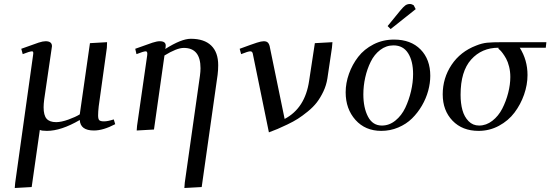

<svg xmlns="http://www.w3.org/2000/svg" viewBox="-20 -651 2766 965"><path d="M54.2 293.9 56.2 269 146 -372.1Q147.9 -383.3 147 -388.2Q146 -393.1 141.1 -393.1Q129.9 -393.1 94.2 -378.9L86.9 -405.8Q152.3 -429.7 174.1 -436.8Q195.8 -443.8 209 -443.8Q241.2 -443.8 241.2 -418.9L238.8 -401.9L202.1 -150.9Q199.2 -128.4 199.2 -111.8Q199.2 -71.8 214.1 -54.4Q229 -37.1 262.2 -37.1Q287.6 -37.1 323.7 -50Q359.9 -63 380.9 -76.2L432.1 -434.1L518.1 -439L517.1 -411.1L476.1 -116.2Q473.1 -89.4 473.1 -70.8Q473.1 -52.7 479 -46.9Q484.9 -41 502.9 -41Q521.5 -41 551.8 -50.8L559.1 -26.9Q498.5 4.9 452.1 4.9Q383.8 4.9 380.9 -47.9Q287.1 6.8 215.8 6.8Q189.9 6.8 180.2 2L139.2 289.1Z M659.7 -405.8Q723.6 -429.2 746.3 -436.5Q769 -443.8 782.7 -443.8Q813 -443.8 813 -421.9Q813 -416 812 -411.1L810.5 -404.8Q891.6 -456.1 939 -456.1Q1006.3 -456.1 1041.5 -422.1Q1076.7 -388.2 1076.7 -323.2Q1076.7 -298.8 1073.7 -274.9L993.7 289.1L906.7 293.9L908.7 267.1L984.9 -270Q987.8 -291.5 987.8 -308.1Q987.8 -410.2 903.8 -410.2Q868.7 -410.2 806.6 -372.1L753.9 0L667 4.9L668.9 -19L719.7 -372.1Q722.7 -393.1 712.9 -393.1Q701.7 -393.1 666 -378.9Z M1184.6 -405.8Q1248 -429.2 1270.8 -436.5Q1293.5 -443.8 1305.7 -443.8Q1320.8 -443.8 1327.6 -435.5Q1334.5 -427.2 1336.9 -411.1L1410.6 -53.2Q1513.7 -107.4 1533.7 -245.1L1562.5 -434.1L1650.9 -439L1648.4 -411.1L1625.5 -256.8Q1620.1 -222.2 1605.2 -190.9Q1590.3 -159.7 1572.3 -136.2Q1554.2 -112.8 1526.9 -90.6Q1499.5 -68.4 1477.3 -54.2Q1455.1 -40 1423.8 -25.1Q1392.6 -10.3 1375.2 -2.9Q1357.9 4.4 1331.5 14.2L1252.4 -372.1Q1250.5 -385.3 1247.3 -389.2Q1244.1 -393.1 1237.8 -393.1Q1227.5 -393.1 1191.9 -378.9Z M1717.3 -187Q1717.3 -233.4 1733.9 -280Q1750.5 -326.7 1780.3 -365.2Q1810.1 -403.8 1857.2 -428Q1904.3 -452.1 1960.4 -452.1Q2044.9 -452.1 2093.8 -402.3Q2142.6 -352.5 2142.6 -270Q2142.6 -233.4 2132.1 -194.8Q2121.6 -156.2 2100.6 -120.1Q2079.6 -84 2050.8 -55.7Q2022 -27.3 1981.7 -10.3Q1941.4 6.8 1896.5 6.8Q1815.9 6.8 1766.6 -48.3Q1717.3 -103.5 1717.3 -187ZM1806.2 -176.8Q1806.2 -109.4 1829.6 -64.7Q1853 -20 1899.4 -20Q1936.5 -20 1967.5 -45.2Q1998.5 -70.3 2017.1 -109.6Q2035.6 -148.9 2045.9 -193.1Q2056.2 -237.3 2056.2 -278.8Q2056.2 -344.2 2031.2 -383.5Q2006.3 -422.9 1957.5 -422.9Q1920.9 -422.9 1891.1 -400.1Q1861.3 -377.4 1843.3 -340.8Q1825.2 -304.2 1815.7 -261.7Q1806.2 -219.2 1806.2 -176.8ZM1928.2 -520 1991.2 -597.2Q2007.3 -616.7 2017.1 -623.8Q2026.9 -630.9 2040.5 -630.9Q2044.9 -630.9 2049.6 -629.2Q2054.2 -627.4 2056.6 -626L2059.6 -624L2069.3 -605L1943.4 -504.9Z M2205.1 -176.8Q2205.1 -258.3 2249.5 -325Q2293.9 -391.6 2373 -421.9Q2401.9 -433.6 2427.7 -436.3Q2453.6 -439 2507.3 -439H2726.1L2723.1 -411.1H2592.3Q2631.3 -349.6 2631.3 -273.9Q2631.3 -225.1 2614 -175.5Q2596.7 -126 2565.9 -85.2Q2535.2 -44.4 2487.8 -18.8Q2440.4 6.8 2385.3 6.8Q2303.7 6.8 2254.4 -44.4Q2205.1 -95.7 2205.1 -176.8ZM2294.9 -174.8Q2294.9 -131.3 2304.2 -97.7Q2313.5 -64 2335 -42Q2356.4 -20 2388.2 -20Q2423.8 -20 2454.6 -43.9Q2485.4 -67.9 2504.4 -105Q2523.4 -142.1 2534.2 -184.1Q2544.9 -226.1 2544.9 -264.2Q2544.9 -291.5 2538.8 -315.9Q2532.7 -340.3 2523.9 -356.2Q2515.1 -372.1 2506.3 -383.8Q2497.6 -395.5 2491.7 -400.4L2485.4 -405.8V-411.1Q2401.4 -411.1 2348.1 -351.8Q2294.9 -292.5 2294.9 -174.8Z"/></svg>

Font: Dehuti
Style: Bold-Italic
Weight: 700
Version: Version 1.2